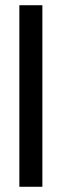

<svg xmlns="http://www.w3.org/2000/svg" viewBox="-20 -714 236 734"><path d="M54 0V-694H142V0Z"/></svg>

Font: Bricolage Grotesque 36pt Condensed
Style: Regular
Weight: 400
Width: 3
Designer: Mathieu Triay
Foundry: Atelier Triay
Version: Version 1.001;gftools[0.9.33.dev8+g029e19f]